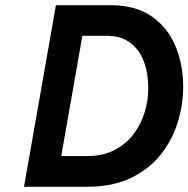

<svg xmlns="http://www.w3.org/2000/svg" viewBox="-20 -720 726 740"><path d="M72.5 0 195.5 -700H406.5Q503.5 -700 565.5 -656.2Q627.5 -612.5 656.8 -541Q686 -469.5 686 -385.5Q686 -319 665.8 -251.2Q645.5 -183.5 601.2 -126.5Q557 -69.5 486 -34.8Q415 0 314 0ZM216 -118.5H315.5Q377 -118.5 421.8 -142Q466.5 -165.5 495.2 -203.8Q524 -242 537.8 -288.2Q551.5 -334.5 551.5 -380Q551.5 -437 534.5 -482.8Q517.5 -528.5 482 -555.2Q446.5 -582 391 -582H297.5Z"/></svg>

Font: Overpass
Style: Bold Italic
Weight: 700
Italic angle: -10°
Designer: Delve Withrington, Dave Bailey, Thomas Jockin
Foundry: Delve Fonts LLC
Version: Version 4.000; ttfautohint (v1.8.3)